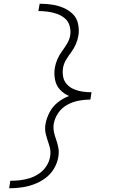

<svg xmlns="http://www.w3.org/2000/svg" viewBox="-20 -853 616 1026"><path d="M29 153Q62 153 95 148.5Q128 144 161 132Q194 120 223 98.5Q252 77 269.5 46.5Q287 16 292 -17Q296 -42 291.5 -65Q287 -88 279 -110Q272 -129 268 -149Q264 -169 267 -190Q272 -221 291 -249Q310 -277 339.5 -293Q369 -309 400.5 -315Q432 -321 463 -321L469 -360Q445 -360 421 -363.5Q397 -367 375.5 -376Q354 -385 338 -402Q322 -419 317.5 -442.5Q313 -466 317 -491Q321 -514 334 -535Q347 -556 361.5 -575.5Q376 -595 385.5 -617.5Q395 -640 399 -663Q404 -695 397 -726.5Q390 -758 368 -779Q346 -800 317 -812Q288 -824 256.5 -828.5Q225 -833 192 -833L185 -794Q211 -794 236.5 -790.5Q262 -787 285.5 -778.5Q309 -770 327.5 -754Q346 -738 352.5 -713Q359 -688 355 -663Q351 -640 338 -619Q325 -598 310.5 -578Q296 -558 286.5 -536Q277 -514 273 -491Q268 -459 274 -427.5Q280 -396 300.5 -374Q321 -352 349 -340Q317 -328 289 -306Q261 -284 245 -253Q229 -222 223 -190Q218 -160 226 -131.5Q234 -103 243.5 -75Q253 -47 248 -17Q244 9 229 33Q214 57 190.5 73.5Q167 90 140.5 98.5Q114 107 88 110Q62 113 35 113Z"/></svg>

Font: Iosevka Sparkle Extralight
Style: Italic
Weight: 200
Italic angle: -9°
Designer: Belleve Invis
Foundry: Belleve Invis
Version: Version 4.5.0; ttfautohint (v1.8.3)